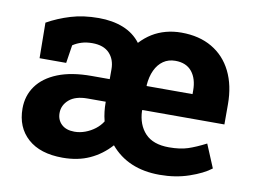

<svg xmlns="http://www.w3.org/2000/svg" viewBox="-64 -630 969 732"><g transform="rotate(10 420.0 -264.0)"><path d="M218.8 10.3Q131.8 10.3 84 -32.5Q36.1 -75.2 36.1 -148.4Q36.1 -197.8 63.2 -235.6Q90.3 -273.4 143.3 -294.7Q196.3 -315.9 273.9 -315.9H344.2V-354Q344.2 -392.1 321.8 -415.8Q299.3 -439.5 255.4 -439.5Q232.4 -439.5 214.1 -433.8Q195.8 -428.2 180.7 -418L169.9 -348.1H66.9L65.4 -485.4Q106.9 -508.8 155.3 -523.4Q203.6 -538.1 263.2 -538.1Q316.9 -538.1 358.4 -521.5Q399.9 -504.9 425.8 -470.7Q446.8 -493.2 470.9 -508.1Q495.1 -522.9 523.4 -530.5Q551.8 -538.1 583 -538.1Q652.3 -538.1 701.9 -509Q751.5 -480 778.1 -426.3Q804.7 -372.6 804.7 -298.8V-221.7H487.3L486.3 -218.8Q488.3 -164.6 519 -131.8Q549.8 -99.1 611.3 -99.1Q654.8 -99.1 684.8 -109.1Q714.8 -119.1 752.9 -138.7L790.5 -48.8Q760.3 -25.4 708 -7.6Q655.8 10.3 594.2 10.3Q471.7 10.3 403.8 -70.3Q368.7 -31.2 323.2 -10.5Q277.8 10.3 218.8 10.3ZM246.1 -95.2Q267.1 -95.2 287.6 -102.8Q308.1 -110.4 325.2 -123.5Q342.3 -136.7 353 -153.8Q348.1 -172.9 346.2 -190.4Q344.2 -208 344.2 -225.1V-228.5H273.9Q227.1 -228.5 202.6 -207.3Q178.2 -186 178.2 -155.8Q178.2 -128.9 196 -112.1Q213.9 -95.2 246.1 -95.2ZM487.8 -314.5H665V-328.1Q665 -374 643.1 -401.1Q621.1 -428.2 579.1 -428.2Q552.2 -428.2 532.5 -414.6Q512.7 -400.9 501 -376Q489.3 -351.1 486.8 -316.9Z"/></g></svg>

Font: Robotiche
Style: Bold
Weight: 700
Designer: Google
Version: Version 2.001